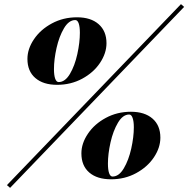

<svg xmlns="http://www.w3.org/2000/svg" viewBox="-20 -844 901 919"><path d="M28.3 55.2 13.2 42 846.2 -824.2 861.3 -811ZM348.6 -761.2Q414.6 -761.2 452.1 -728.3Q489.7 -695.3 489.7 -637.2Q489.7 -589.4 458.7 -543Q427.7 -496.6 373.5 -467.3Q319.3 -438 253.4 -438Q187 -438 149.2 -470.5Q111.3 -502.9 111.3 -562Q111.3 -609.9 142.6 -656.2Q173.8 -702.6 228.3 -731.9Q282.7 -761.2 348.6 -761.2ZM238.3 -513.2Q238.3 -483.9 244.1 -467.5Q250 -451.2 260.7 -451.2Q291.5 -451.2 314.7 -490.2Q337.9 -529.3 350.1 -585Q362.3 -640.6 362.3 -687Q362.3 -715.8 356.7 -731.9Q351.1 -748 340.3 -748Q309.6 -748 286.4 -709Q263.2 -669.9 250.7 -614.5Q238.3 -559.1 238.3 -513.2ZM606.4 -309.1Q672.4 -309.1 710 -276.4Q747.6 -243.7 747.6 -185.1Q747.6 -137.2 716.6 -90.8Q685.5 -44.4 631.3 -15.1Q577.1 14.2 511.7 14.2Q444.8 14.2 407.2 -18.3Q369.6 -50.8 369.6 -109.9Q369.6 -157.7 400.9 -204.1Q432.1 -250.5 486.6 -279.8Q541 -309.1 606.4 -309.1ZM496.6 -61Q496.6 -31.7 502.2 -15.4Q507.8 1 518.6 1Q549.3 1 572.5 -38.1Q595.7 -77.1 608.2 -132.8Q620.6 -188.5 620.6 -234.9Q620.6 -263.2 614.7 -279.5Q608.9 -295.9 598.6 -295.9Q567.9 -295.9 544.7 -256.8Q521.5 -217.8 509 -162.4Q496.6 -106.9 496.6 -61Z"/></svg>

Font: TypoPRO Playfair Display SC
Style: Italic
Weight: 900
Italic angle: -14°
Designer: Claus Eggers Sørensen
Foundry: Claus Eggers Sørensen
Version: Version 1.004;PS 001.004;hotconv 1.0.70;makeotf.lib2.5.58329